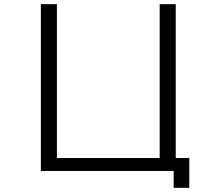

<svg xmlns="http://www.w3.org/2000/svg" viewBox="-20 -790 1040 921"><path d="M888 111V-32H823V-770H746V-32H253V-770H176V30H813V111Z"/></svg>

Font: LINE Seed JP_OTF Regular
Style: Regular
Weight: 400
Designer: LY Corporation & Fontrix & Fontworks
Version: Version 1.002